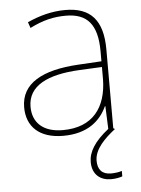

<svg xmlns="http://www.w3.org/2000/svg" viewBox="-54 -673 618 839"><g transform="rotate(-5 255.5 -253.0)"><path d="M343 38C343 -13 389 -57 435 -93L428 -97V-443C428 -573 373 -630 264 -630C205 -630 150 -615 97 -591L106 -565C163 -594 211 -605 264 -605C357 -605 402 -556 402 -436V-393L299 -387C142 -378 48 -327 48 -222C48 -138 102 -83 208 -83C316 -83 372 -135 400 -196H402L406 -96C344 -47 317 -3 317 42C317 97 353 124 399 124C420 124 438 120 449 116V92C438 96 420 99 401 99C362 99 343 77 343 38ZM301 -363 402 -368V-313C400 -192 341 -108 208 -108C123 -108 76 -151 76 -222C76 -315 165 -356 301 -363Z"/></g></svg>

Font: Noto Sans Kannada UI Thin
Style: Regular
Weight: 100
Designer: Jelle Bosma - Monotype Design Team
Foundry: Monotype Imaging Inc.
Version: Version 2.005